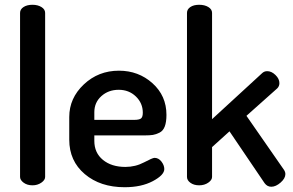

<svg xmlns="http://www.w3.org/2000/svg" viewBox="-20 -776 1227 804"><path d="M116 -756Q138 -756 153.5 -746.5Q169 -737 169 -722V-35Q169 -22 153 -11Q137 0 116 0Q94 0 79 -11Q64 -22 64 -35V-722Q64 -737 78.5 -746.5Q93 -756 116 -756Z M478 -480Q560 -480 618.5 -427.5Q677 -375 677 -295Q677 -265 670 -246.5Q663 -228 648 -220.5Q633 -213 620 -211Q607 -209 586 -209H375V-186Q375 -136 411 -106.5Q447 -77 505 -77Q547 -77 583 -96Q619 -115 627 -115Q644 -115 656 -99.5Q668 -84 668 -68Q668 -43 620 -17.5Q572 8 502 8Q400 8 335 -47Q270 -102 270 -191V-286Q270 -365 331 -422.5Q392 -480 478 -480ZM375 -274H541Q563 -274 570.5 -280Q578 -286 578 -304Q578 -344 549 -372Q520 -400 477 -400Q434 -400 404.5 -373.5Q375 -347 375 -306Z M1141 -406 1012 -291 1169 -65Q1175 -56 1175 -47Q1175 -29 1155 -11.5Q1135 6 1116 6Q1099 6 1088 -9L941 -226L868 -160V-35Q868 -22 852 -11Q836 0 814 0Q792 0 777.5 -10.5Q763 -21 763 -35V-722Q763 -737 777 -746.5Q791 -756 814 -756Q837 -756 852.5 -746.5Q868 -737 868 -722V-277L1077 -469Q1086 -478 1099 -478Q1117 -478 1133.5 -462Q1150 -446 1150 -428Q1150 -415 1141 -406Z"/></svg>

Font: AkaAcidDosis
Style: SemiBold
Weight: 600
Designer: Edgar Tolentino, Pablo Impallari, Igino Marini, Cyberella
Foundry: Edgar Tolentino, Pablo Impallari, Igino Marini, Cyberella
Version: Version 1.007